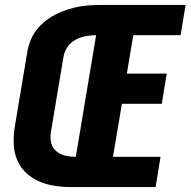

<svg xmlns="http://www.w3.org/2000/svg" viewBox="-20 -755 769 775"><path d="M266 0H608L628 -122H436L472 -336H633L653 -458H492L518 -613H709L729 -735H388Q361 -735 334.5 -733Q308 -731 281 -724.5Q254 -718 228 -707.5Q202 -697 178 -681Q154 -665 135 -643.5Q116 -622 105 -596Q94 -570 90 -544L39 -239Q34 -205 35.5 -171.5Q37 -138 49.5 -108.5Q62 -79 85 -57.5Q108 -36 137.5 -23Q167 -10 200 -5Q233 0 266 0ZM286 -122Q265 -122 244.5 -126.5Q224 -131 208 -144Q192 -157 187 -177Q182 -197 185 -219L236 -524Q239 -545 251.5 -564Q264 -583 284 -594Q304 -605 325.5 -609Q347 -613 368 -613Z"/></svg>

Font: Iosevka Sparkle Heavy Oblique
Style: Regular
Weight: 900
Italic angle: -9°
Designer: Belleve Invis
Foundry: Belleve Invis
Version: Version 4.5.0; ttfautohint (v1.8.3)